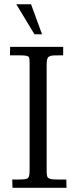

<svg xmlns="http://www.w3.org/2000/svg" viewBox="-20 -889 362 909"><path d="M57.1 -868.9H127L179 -726.8H143.1ZM27.1 -627 28.1 -667H279.1V-627H262Q227.3 -627 221.6 -625.1Q215.8 -623.3 211.7 -620.8Q207.5 -618.4 206.2 -615.4Q204.8 -612.3 203.1 -607.2Q200.9 -599.6 200.9 -581.1V-85Q200.9 -52.7 206.4 -48.2Q211.9 -43.7 218.8 -41.7Q228 -39.1 254.9 -39.1H293.9L294.9 0H39.1L38.1 -39.1H64Q103 -39.1 109 -43.6Q115 -48.1 117.2 -54Q120.1 -61.8 120.1 -83V-591.1Q120.1 -617.2 115.4 -620.4Q110.6 -623.5 104 -625Q96.2 -627 69.1 -627Z"/></svg>

Font: Linden Hill
Style: Regular
Weight: 400
Version: Version 1.202